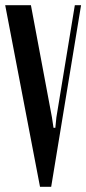

<svg xmlns="http://www.w3.org/2000/svg" viewBox="-24 -718 332 739"><path d="M176 -266 182 -226H189L193 -266L264 -698H288L173 1H130L-4 -698H95Z"/></svg>

Font: Moniqa Narrow Heading
Style: Bold
Weight: 700
Width: 4
Designer: Rajesh Rajput
Foundry: Rajesh Rajput
Version: Version 1.000